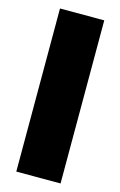

<svg xmlns="http://www.w3.org/2000/svg" viewBox="-114 -777 518 827"><g transform="rotate(15 145.5 -363.5)"><path d="M244.3 -727.3V0H46.9V-727.3Z"/></g></svg>

Font: Inter P Black
Style: Regular
Weight: 900
Designer: Rasmus Andersson
Foundry: rsms
Version: Version 3.018;git-588b23468